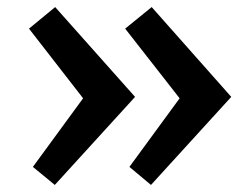

<svg xmlns="http://www.w3.org/2000/svg" viewBox="-20 -548 712 543"><path d="M407 -25 346 -76 488 -270 334 -467 409 -528 634 -274ZM135 -25 73 -76 215 -270 62 -467 136 -528 362 -274Z"/></svg>

Font: Wittgenstein
Style: Bold
Weight: 700
Designer: Jörg Drees
Foundry: Jörg Drees
Version: Version 1.303; ttfautohint (v1.8.4.7-5d5b)